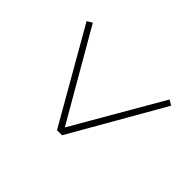

<svg xmlns="http://www.w3.org/2000/svg" viewBox="-113 -602 697 697"><g transform="rotate(-45 236.0 -253.0)"><path d="M48 -240V-266L404 -470L416 -450L70 -250V-256L416 -56L404 -36Z"/></g></svg>

Font: Easer Grotesk Variable
Style: Regular
Weight: 400
Designer: Boardeaser, Bonnie Shaver-Troup, Thomas Jockin
Foundry: Lexend
Version: Version 1.001;Glyphs 3.1.2 (3151)